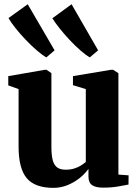

<svg xmlns="http://www.w3.org/2000/svg" viewBox="-20 -874 649 904"><path d="M465 9.5Q431 9.5 413.8 -2.2Q396.5 -14 396.5 -43V-79Q380.5 -56 354.8 -35.5Q329 -15 297.5 -2.2Q266 10.5 231.5 10.5Q144.5 10.5 106 -35Q67.5 -80.5 67.5 -184V-454.5L19 -472V-515.5L191.5 -545.5H199L222 -529.5V-183Q222 -144 228.2 -120.2Q234.5 -96.5 249 -85.8Q263.5 -75 289 -75Q312.5 -75 330.2 -80.8Q348 -86.5 361.5 -95Q375 -103.5 384 -111.5V-454.5L323.5 -473V-515.5L503 -545.5H512.5L537.5 -529.5V-52L585.5 -48.5L585 -5Q567 -1.5 536 4Q505 9.5 465 9.5ZM197.5 -604Q178.5 -615 152.8 -637.2Q127 -659.5 100.8 -687Q74.5 -714.5 53 -741.5Q31.5 -768.5 20 -789L110.5 -854L237 -637L198.5 -604ZM402.5 -604Q383.5 -615 358.5 -636.8Q333.5 -658.5 308 -685.8Q282.5 -713 261 -740Q239.5 -767 226.5 -788L317 -854L442 -637L403 -604Z"/></svg>

Font: Merriweather 72pt ExtraBold
Style: Regular
Weight: 800
Version: Version 2.100